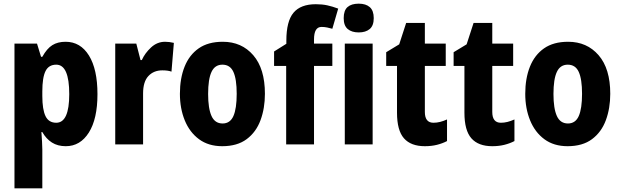

<svg xmlns="http://www.w3.org/2000/svg" viewBox="-20 -788 3389 1048"><path d="M338 -560Q419 -560 465.5 -485Q512 -410 512 -274Q512 -139 465 -64.5Q418 10 339 10Q295 10 263.5 -10Q232 -30 211 -67H206Q208 -38 209.5 -14Q211 10 211 28V240H59V-550H182L204 -478H211Q236 -523 265.5 -541.5Q295 -560 338 -560ZM287 -435Q246 -435 228.5 -400Q211 -365 211 -289V-264Q211 -190 228.5 -154Q246 -118 287 -118Q358 -118 358 -274Q358 -435 287 -435Z M881 -560Q904 -560 929 -554L916 -397Q897 -404 866 -404Q819 -404 790 -373Q761 -342 761 -278V0H609V-550H724L747 -460H754Q771 -498 804.5 -529Q838 -560 881 -560Z M1426 -276Q1426 -197 1402 -132Q1378 -67 1326.5 -28.5Q1275 10 1193 10Q1118 10 1066.5 -28Q1015 -66 988.5 -131Q962 -196 962 -276Q962 -360 987.5 -424Q1013 -488 1064.5 -524Q1116 -560 1196 -560Q1299 -560 1362.5 -486.5Q1426 -413 1426 -276ZM1116 -275Q1116 -196 1134.5 -155Q1153 -114 1195 -114Q1236 -114 1254 -154.5Q1272 -195 1272 -276Q1272 -356 1254 -395.5Q1236 -435 1194 -435Q1153 -435 1134.5 -395.5Q1116 -356 1116 -275Z M1794 -428H1694V0H1542V-428H1476V-507L1543 -549V-566Q1543 -672 1582 -718.5Q1621 -765 1704 -765Q1738 -765 1766 -759Q1794 -753 1826 -741L1794 -631Q1780 -635 1765.5 -638Q1751 -641 1735 -641Q1694 -641 1694 -573V-550H1794Z M1938 -768Q1977 -768 1998.5 -749Q2020 -730 2020 -689Q2020 -648 1998 -629.5Q1976 -611 1938 -611Q1900 -611 1878 -629.5Q1856 -648 1856 -689Q1856 -731 1877 -749.5Q1898 -768 1938 -768ZM2014 -550V0H1862V-550Z M2346 -118Q2364 -118 2382 -122.5Q2400 -127 2420 -136V-18Q2395 -5 2365 2.5Q2335 10 2299 10Q2223 10 2185 -33Q2147 -76 2147 -173V-428H2088V-503L2159 -546L2197 -663H2299V-550H2413V-428H2299V-177Q2299 -118 2346 -118Z M2714 -118Q2732 -118 2750 -122.5Q2768 -127 2788 -136V-18Q2763 -5 2733 2.5Q2703 10 2667 10Q2591 10 2553 -33Q2515 -76 2515 -173V-428H2456V-503L2527 -546L2565 -663H2667V-550H2781V-428H2667V-177Q2667 -118 2714 -118Z M3311 -276Q3311 -197 3287 -132Q3263 -67 3211.5 -28.5Q3160 10 3078 10Q3003 10 2951.5 -28Q2900 -66 2873.5 -131Q2847 -196 2847 -276Q2847 -360 2872.5 -424Q2898 -488 2949.5 -524Q3001 -560 3081 -560Q3184 -560 3247.5 -486.5Q3311 -413 3311 -276ZM3001 -275Q3001 -196 3019.5 -155Q3038 -114 3080 -114Q3121 -114 3139 -154.5Q3157 -195 3157 -276Q3157 -356 3139 -395.5Q3121 -435 3079 -435Q3038 -435 3019.5 -395.5Q3001 -356 3001 -275Z"/></svg>

Font: Noto Sans Thai Cond ExtBd
Style: Regular
Weight: 800
Width: 3
Designer: Monotype Design Team
Foundry: Monotype Imaging Inc.
Version: Version 2.002; ttfautohint (v1.8.4.7-5d5b)